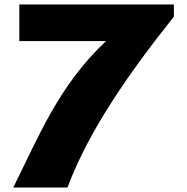

<svg xmlns="http://www.w3.org/2000/svg" viewBox="-20 -845 843 865"><path d="M763.4 -825H67.1V-660H457.6C243.8 -458.8 152.9 -226.6 39.6 0H283.8C380.2 -256.7 558.9 -513.3 763.4 -770Z"/></svg>

Font: Hussar
Style: BdWide
Weight: 700
Foundry: Cannot Into Space Fonts
Version: Version 2.00